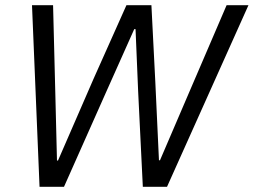

<svg xmlns="http://www.w3.org/2000/svg" viewBox="-20 -718 975 738"><path d="M226 0H132L103 -698H184L193 -344L199 -101H203L340 -416L466 -698H562L577 -403L591 -102H595L701 -349L851 -698H935L622 0H529L511 -367L501 -606H496L387 -362Z"/></svg>

Font: IBM Plex Sans Var
Style: Italic
Weight: 400
Italic angle: -11.31°
Designer: Mike Abbink, Paul van der Laan, Pieter van Rosmalen
Foundry: Bold Monday
Version: Version 1.001